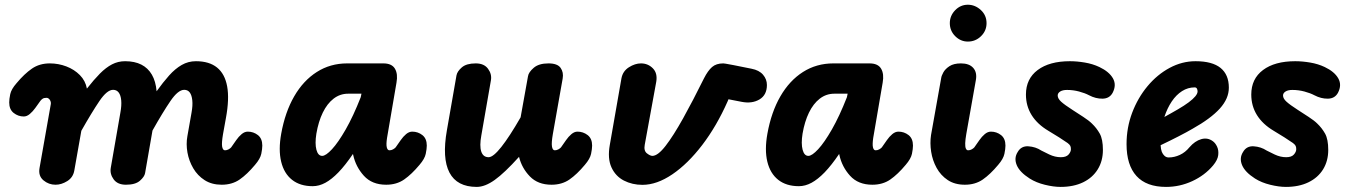

<svg xmlns="http://www.w3.org/2000/svg" viewBox="-20 -762 5567 792"><path d="M209 0Q181 0 159.2 -18.2Q137.5 -36.5 143 -68.5L189.5 -332Q190.5 -337 189.2 -341.8Q188 -346.5 185.5 -350.2Q183 -354 179.5 -356.2Q176 -358.5 172 -358.5Q161 -358.5 155.5 -354.5Q150 -350.5 147 -346.5L125.5 -316.5Q115.5 -302.5 103.2 -292Q91 -281.5 78 -281.5Q55 -281.5 36.5 -296Q18 -310.5 18 -339.5Q18 -353 22.2 -373.5Q26.5 -394 48 -418.5Q80.5 -457.5 111.8 -479Q143 -500.5 185.5 -500.5Q221 -500.5 253.8 -488Q286.5 -475.5 309.5 -452.2Q332.5 -429 338.5 -396.5Q367.5 -433.5 392.2 -458.5Q417 -483.5 442 -496.5Q467 -509.5 496 -509.5Q535.5 -509.5 563 -495.5Q590.5 -481.5 606.5 -454Q622.5 -426.5 626 -385.5Q652.5 -422.5 677.5 -450.5Q702.5 -478.5 729.5 -494Q756.5 -509.5 788 -509.5Q843 -509.5 875.2 -483.5Q907.5 -457.5 917 -405.8Q926.5 -354 912 -275.5L900 -209Q897 -191.5 896 -178.8Q895 -166 896.2 -158Q897.5 -150 900.5 -146Q903.5 -142 908 -142Q916 -142 923 -146Q930 -150 933.5 -154L954.5 -184Q964.5 -198.5 976.8 -208.8Q989 -219 1002 -219Q1025.5 -219 1043.8 -204.8Q1062 -190.5 1062 -161.5Q1062 -148 1057.8 -127.5Q1053.5 -107 1032 -82Q999.5 -43 968.5 -21.5Q937.5 0 894.5 0Q853.5 0 824.2 -18.8Q795 -37.5 777.2 -67.8Q759.5 -98 753.2 -133Q747 -168 753 -200.5L770 -297Q775.5 -327 773.2 -348.2Q771 -369.5 762.8 -380.5Q754.5 -391.5 740 -391.5Q714.5 -391.5 683 -345.2Q651.5 -299 609 -223.5L578.5 -48Q576 -33 557.2 -16.5Q538.5 0 499.5 0Q465 0 448.8 -22.2Q432.5 -44.5 437 -70L476.5 -297Q482 -327 480 -348.2Q478 -369.5 469.5 -380.5Q461 -391.5 446.5 -391.5Q421.5 -391.5 390 -345Q358.5 -298.5 315.5 -222.5L286.5 -58.5Q281.5 -30 257.5 -15Q233.5 0 209 0Z M1270 6Q1218 6 1184.8 -20.2Q1151.5 -46.5 1139.8 -95.2Q1128 -144 1140 -210.5Q1156 -299.5 1193.5 -364.5Q1231 -429.5 1286.8 -465Q1342.5 -500.5 1412 -500.5H1561.5Q1596 -500.5 1609 -478.8Q1622 -457 1615.5 -421L1576.5 -193Q1574.5 -179.5 1574.2 -170Q1574 -160.5 1575.5 -154.2Q1577 -148 1579.8 -145Q1582.5 -142 1586.5 -142Q1594.5 -142 1601.5 -146Q1608.5 -150 1612 -154L1633 -184Q1643 -198.5 1655.2 -208.8Q1667.5 -219 1680.5 -219Q1704 -219 1722.2 -204.8Q1740.5 -190.5 1740.5 -161.5Q1740.5 -148 1736.2 -127.5Q1732 -107 1710.5 -82Q1678 -43 1647 -21.5Q1616 0 1573 0Q1514.5 0 1481 -37Q1447.5 -74 1437 -122.5L1436 -127Q1404.5 -80.5 1376.2 -51.2Q1348 -22 1322 -8Q1296 6 1270 6ZM1309 -119Q1324 -119 1349.5 -146.5Q1375 -174 1406 -228Q1437 -282 1468 -361L1471 -375.5H1416Q1382.5 -375.5 1356 -355Q1329.5 -334.5 1311.5 -297.5Q1293.5 -260.5 1285 -210.5Q1278.5 -169.5 1285.2 -144.2Q1292 -119 1309 -119Z M1946.5 9Q1865 9 1834 -50.2Q1803 -109.5 1823.5 -225L1863 -451Q1866 -467.5 1885 -484Q1904 -500.5 1942.5 -500.5Q1977 -500.5 1993.2 -478.2Q2009.5 -456 2005 -430.5L1965.5 -203.5Q1957.5 -160 1965.2 -136.8Q1973 -113.5 1995.5 -113.5Q2014.5 -113.5 2048 -155.8Q2081.5 -198 2127.5 -278L2158 -447.5Q2160.5 -464 2181.5 -482.2Q2202.5 -500.5 2242.5 -500.5Q2279.5 -500.5 2292.5 -482Q2305.5 -463.5 2301 -438L2260.5 -209Q2257.5 -191.5 2256.5 -178.8Q2255.5 -166 2256.8 -158Q2258 -150 2261 -146Q2264 -142 2268.5 -142Q2276.5 -142 2283.5 -146Q2290.5 -150 2294 -154L2315 -184Q2325 -198.5 2337.2 -208.8Q2349.5 -219 2362 -219Q2385.5 -219 2404 -204.8Q2422.5 -190.5 2422.5 -161.5Q2422.5 -148 2418.2 -127.5Q2414 -107 2392.5 -82Q2360 -43 2329 -21.5Q2298 0 2255 0Q2199 0 2165.8 -34.2Q2132.5 -68.5 2121 -115Q2061 -48.5 2020.8 -19.8Q1980.5 9 1946.5 9Z M2630 0.5Q2588 0.5 2553.5 -17.2Q2519 -35 2502.2 -71.8Q2485.5 -108.5 2495.5 -164.5L2543.5 -439Q2549 -468.5 2574.2 -484.5Q2599.5 -500.5 2624 -500.5Q2653 -500.5 2673 -480.2Q2693 -460 2687 -424.5L2639.5 -164.5Q2635 -140 2648.5 -129.5Q2662 -119 2671 -119Q2693.5 -119 2725.5 -160.2Q2757.5 -201.5 2797.8 -273.8Q2838 -346 2884 -439Q2900 -470.5 2917.2 -485.5Q2934.5 -500.5 2963.5 -500.5Q2966.5 -500.5 2974 -499.2Q2981.5 -498 3005.2 -493.5Q3029 -489 3080 -478.5Q3111.5 -472.5 3127.5 -453.8Q3143.5 -435 3143.5 -411.5Q3143.5 -370 3112.8 -351.8Q3082 -333.5 3039 -342L2985 -352.5L2981.5 -344Q2936 -241.5 2876.8 -164Q2817.5 -86.5 2753.5 -43Q2689.5 0.5 2630 0.5Z M3275.5 6Q3223.5 6 3190.2 -20.2Q3157 -46.5 3145.2 -95.2Q3133.5 -144 3145.5 -210.5Q3161.5 -299.5 3199 -364.5Q3236.5 -429.5 3292.2 -465Q3348 -500.5 3417.5 -500.5H3567Q3601.5 -500.5 3614.5 -478.8Q3627.5 -457 3621 -421L3582 -193Q3580 -179.5 3579.8 -170Q3579.5 -160.5 3581 -154.2Q3582.5 -148 3585.2 -145Q3588 -142 3592 -142Q3600 -142 3607 -146Q3614 -150 3617.5 -154L3638.5 -184Q3648.5 -198.5 3660.8 -208.8Q3673 -219 3686 -219Q3709.5 -219 3727.8 -204.8Q3746 -190.5 3746 -161.5Q3746 -148 3741.8 -127.5Q3737.5 -107 3716 -82Q3683.5 -43 3652.5 -21.5Q3621.5 0 3578.5 0Q3520 0 3486.5 -37Q3453 -74 3442.5 -122.5L3441.5 -127Q3410 -80.5 3381.8 -51.2Q3353.5 -22 3327.5 -8Q3301.5 6 3275.5 6ZM3314.5 -119Q3329.5 -119 3355 -146.5Q3380.5 -174 3411.5 -228Q3442.5 -282 3473.5 -361L3476.5 -375.5H3421.5Q3388 -375.5 3361.5 -355Q3335 -334.5 3317 -297.5Q3299 -260.5 3290.5 -210.5Q3284 -169.5 3290.8 -144.2Q3297.5 -119 3314.5 -119Z M3972.5 -590.5Q3942.5 -590.5 3920.2 -612.8Q3898 -635 3898 -666.5Q3898 -697 3920 -719.8Q3942 -742.5 3972.5 -742.5Q4002 -742.5 4025.8 -720.8Q4049.5 -699 4049.5 -666.5Q4049.5 -635 4026.8 -612.8Q4004 -590.5 3972.5 -590.5ZM3960 0Q3918.5 0 3889.5 -19.2Q3860.5 -38.5 3843.5 -69.5Q3826.5 -100.5 3821 -136.2Q3815.5 -172 3820.5 -205L3862.5 -440.5Q3863.5 -449 3871.2 -463.2Q3879 -477.5 3896.5 -489Q3914 -500.5 3944 -500.5Q3978 -500.5 3994.5 -482Q4011 -463.5 4005.5 -432L3966 -209.5Q3962 -186.5 3961.5 -171.5Q3961 -156.5 3964.2 -149.2Q3967.5 -142 3973.5 -142Q3981.5 -142 3988.5 -146Q3995.5 -150 3999 -154L4020 -184Q4030 -198.5 4042.2 -208.8Q4054.5 -219 4067.5 -219Q4091 -219 4109.2 -204.8Q4127.5 -190.5 4127.5 -161.5Q4127.5 -148 4123.2 -127.5Q4119 -107 4097.5 -82Q4065 -43 4034 -21.5Q4003 0 3960 0Z M4355 9Q4326 9 4290.2 0.2Q4254.5 -8.5 4227.5 -25.5Q4186 -52 4174 -81Q4162 -110 4178 -135Q4192.5 -160.5 4222.2 -158.5Q4252 -156.5 4275.5 -141Q4284.5 -136 4308.2 -124.8Q4332 -113.5 4356 -113.5Q4378 -113.5 4387.8 -124.5Q4397.5 -135.5 4397.5 -146.5Q4397.5 -155 4395 -160.2Q4392.5 -165.5 4384 -172Q4370 -182 4349 -195.2Q4328 -208.5 4304.5 -222.5Q4259 -249.5 4235.5 -287.2Q4212 -325 4212 -372Q4212 -437 4260.5 -473.2Q4309 -509.5 4393.5 -509.5Q4422.5 -509.5 4455 -504Q4487.5 -498.5 4515 -485.5Q4555 -466.5 4570.8 -439Q4586.5 -411.5 4569.5 -379Q4556.5 -355.5 4528.2 -355Q4500 -354.5 4472.5 -369Q4455.5 -378 4431.2 -384.5Q4407 -391 4381.5 -391Q4363.5 -391 4353.2 -384.5Q4343 -378 4343 -368Q4343 -355.5 4357.2 -342.5Q4371.5 -329.5 4403.5 -309Q4425 -295 4448.5 -279.8Q4472 -264.5 4484 -252.5Q4503.5 -234 4516.5 -210.8Q4529.5 -187.5 4529.5 -143.5Q4529.5 -98 4508.2 -63.5Q4487 -29 4447.8 -10Q4408.5 9 4355 9Z M4790 9Q4709 9 4668 -36Q4627 -81 4627 -167.5Q4627 -235.5 4650.2 -297Q4673.5 -358.5 4713.5 -406.5Q4753.5 -454.5 4804.8 -482Q4856 -509.5 4911.5 -509.5Q4980.5 -509.5 5014.8 -481.8Q5049 -454 5049 -400.5Q5049 -378 5039.8 -356.5Q5030.5 -335 5011.8 -314.2Q4993 -293.5 4965 -272.8Q4937 -252 4899.5 -231Q4876.5 -217.5 4842 -199.8Q4807.5 -182 4767.5 -163Q4768 -154.5 4769.2 -147.8Q4770.5 -141 4772.5 -135.5Q4776.5 -125.5 4783.8 -119Q4791 -112.5 4801 -112.5Q4824 -112.5 4846.8 -123Q4869.5 -133.5 4886.5 -154.5Q4909 -180.5 4935.2 -188Q4961.5 -195.5 4983 -179.5Q4993.5 -172 5000.5 -157Q5007.5 -142 5005.2 -122.2Q5003 -102.5 4984 -79.5Q4949.5 -38.5 4898 -14.8Q4846.5 9 4790 9ZM4783 -279.5Q4797 -287 4810.5 -294.8Q4824 -302.5 4838 -310.5Q4865.5 -326.5 4883.5 -340Q4901.5 -353.5 4910.8 -364.8Q4920 -376 4920 -385Q4920 -391.5 4917.2 -396.5Q4914.5 -401.5 4908 -401.5Q4880 -401.5 4856 -386.2Q4832 -371 4813.5 -343.5Q4795 -316 4783 -279.5Z M5284.5 9Q5255.5 9 5219.8 0.2Q5184 -8.5 5157 -25.5Q5115.5 -52 5103.5 -81Q5091.5 -110 5107.5 -135Q5122 -160.5 5151.8 -158.5Q5181.5 -156.5 5205 -141Q5214 -136 5237.8 -124.8Q5261.5 -113.5 5285.5 -113.5Q5307.5 -113.5 5317.2 -124.5Q5327 -135.5 5327 -146.5Q5327 -155 5324.5 -160.2Q5322 -165.5 5313.5 -172Q5299.5 -182 5278.5 -195.2Q5257.5 -208.5 5234 -222.5Q5188.5 -249.5 5165 -287.2Q5141.5 -325 5141.5 -372Q5141.5 -437 5190 -473.2Q5238.5 -509.5 5323 -509.5Q5352 -509.5 5384.5 -504Q5417 -498.5 5444.5 -485.5Q5484.5 -466.5 5500.2 -439Q5516 -411.5 5499 -379Q5486 -355.5 5457.8 -355Q5429.5 -354.5 5402 -369Q5385 -378 5360.8 -384.5Q5336.5 -391 5311 -391Q5293 -391 5282.8 -384.5Q5272.5 -378 5272.5 -368Q5272.5 -355.5 5286.8 -342.5Q5301 -329.5 5333 -309Q5354.5 -295 5378 -279.8Q5401.5 -264.5 5413.5 -252.5Q5433 -234 5446 -210.8Q5459 -187.5 5459 -143.5Q5459 -98 5437.8 -63.5Q5416.5 -29 5377.2 -10Q5338 9 5284.5 9Z"/></svg>

Font: Edu AU VIC WA NT Pre
Style: Bold
Weight: 700
Designer: Tina and Corey Anderson, Eben Sorkin, Mirko Velimirovic
Foundry: Google for Education
Version: Version 1.001